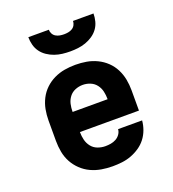

<svg xmlns="http://www.w3.org/2000/svg" viewBox="-137 -855 874 969"><g transform="rotate(-20 300.0 -371.0)"><path d="M303 8Q273 8 243.5 3Q214 -2 187 -14.5Q160 -27 138 -48Q116 -69 102 -95Q88 -121 82.5 -150.5Q77 -180 77 -210V-320Q77 -350 82.5 -379Q88 -408 101.5 -434.5Q115 -461 136.5 -481.5Q158 -502 185 -515Q212 -528 241 -533Q270 -538 300 -538Q330 -538 359 -533Q388 -528 415 -515Q442 -502 463.5 -481.5Q485 -461 498.5 -434.5Q512 -408 517.5 -379Q523 -350 523 -320V-211H206V-210Q206 -189 211 -168.5Q216 -148 229 -131.5Q242 -115 262 -107.5Q282 -100 303 -100Q318 -100 332.5 -102.5Q347 -105 360 -112Q373 -119 382 -131.5Q391 -144 392 -159H521Q519 -134 510 -109.5Q501 -85 485.5 -65Q470 -45 448.5 -30.5Q427 -16 403 -7Q379 2 353.5 5Q328 8 303 8ZM206 -319H394V-320Q394 -341 389.5 -361Q385 -381 372.5 -397.5Q360 -414 340.5 -422Q321 -430 300 -430Q279 -430 259.5 -422Q240 -414 227.5 -397.5Q215 -381 210.5 -361Q206 -341 206 -320ZM300 -610Q279 -610 258 -612.5Q237 -615 217 -622Q197 -629 179 -641Q161 -653 148.5 -670Q136 -687 130.5 -708Q125 -729 125 -750H235Q235 -739 240.5 -728.5Q246 -718 256 -712Q266 -706 277.5 -704Q289 -702 300 -702Q311 -702 322.5 -704Q334 -706 344 -712Q354 -718 359.5 -728.5Q365 -739 365 -750H475Q475 -729 469.5 -708Q464 -687 451.5 -670Q439 -653 421 -641Q403 -629 383 -622Q363 -615 342 -612.5Q321 -610 300 -610Z"/></g></svg>

Font: Iosevka Slab XBdEx
Style: Regular
Weight: 800
Width: 7
Monospace: yes
Designer: Belleve Invis
Foundry: Belleve Invis
Version: Version 11.1.0; ttfautohint (v1.8.3)